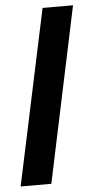

<svg xmlns="http://www.w3.org/2000/svg" viewBox="-55 -746 381 779"><g transform="rotate(-5 135.0 -357.0)"><path d="M-2.9 0 148.9 -713.9H272.9L122.1 0Z"/></g></svg>

Font: Open Sans Condensed
Style: Italic
Weight: 400
Width: 3
Italic angle: -12°
Designer: Monotype Design Team
Foundry: Monotype Imaging Inc.
Version: Version 3.000